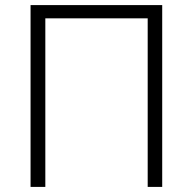

<svg xmlns="http://www.w3.org/2000/svg" viewBox="-20 -734 758 754"><path d="M100 0V-714H617V0H560V-662H158V0Z"/></svg>

Font: Noto Sans Light
Style: Regular
Weight: 300
Designer: Monotype Design Team
Foundry: Monotype Imaging Inc.
Version: Version 2.007